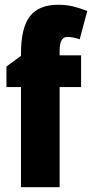

<svg xmlns="http://www.w3.org/2000/svg" viewBox="-20 -785 386 805"><path d="M320 -420H230V0H68V-420H7V-506L68 -551V-560Q68 -670 106 -717.5Q144 -765 223 -765Q256 -765 282.5 -759Q309 -753 346 -739L314 -620Q301 -625 288 -627.5Q275 -630 262 -630Q230 -630 230 -573V-553H320Z"/></svg>

Font: Noto Sans ExtraCondensed Black
Style: Regular
Weight: 900
Width: 2
Designer: Monotype Design Team
Foundry: Monotype Imaging Inc.
Version: Version 2.013; ttfautohint (v1.8.4.7-5d5b)